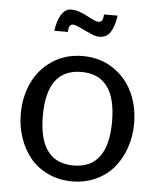

<svg xmlns="http://www.w3.org/2000/svg" viewBox="-53 -777 690 834"><g transform="rotate(5 292.0 -359.5)"><path d="M44.9 -261.2Q44.9 -335.4 73.7 -397Q102.5 -458.5 159.7 -496.3Q216.8 -534.2 292 -534.2Q367.2 -534.2 424.3 -496.3Q481.4 -458.5 510.3 -397Q539.1 -335.4 539.1 -261.2Q539.1 -206.1 522.2 -156.5Q505.4 -106.9 474.4 -69.3Q443.4 -31.7 396 -9.8Q348.6 12.2 292 12.2Q235.4 12.2 188 -9.8Q140.6 -31.7 109.6 -69.3Q78.6 -106.9 61.8 -156.5Q44.9 -206.1 44.9 -261.2ZM141.1 -261.2Q141.1 -57.1 292 -57.1Q442.9 -57.1 442.9 -261.2Q442.9 -464.8 292 -464.8Q141.1 -464.8 141.1 -261.2ZM158.2 -632.8Q165.5 -679.7 180.9 -703.6Q196.3 -727.5 215.1 -730Q233.9 -732.4 255.1 -726.1Q276.4 -719.7 296.1 -708.7Q315.9 -697.8 331.8 -691.4Q347.7 -685.1 357.4 -691.4Q367.2 -697.8 367.2 -722.2H426.8Q421.4 -685.5 410.9 -662.8Q400.4 -640.1 387 -632.3Q373.5 -624.5 357.9 -624Q342.3 -623.5 325.9 -630.1Q309.6 -636.7 293.9 -644.3Q278.3 -651.9 264.6 -658.2Q251 -664.6 240.5 -666.3Q230 -668 223.9 -659.9Q217.8 -651.9 217.8 -632.8Z"/></g></svg>

Font: Standard
Style: Regular
Weight: 400
Designer: Bryce Wilner
Version: Version 2.000;PS 2.0;hotconv 16.6.51;makeotf.lib2.5.65220 DE